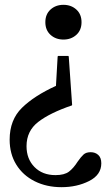

<svg xmlns="http://www.w3.org/2000/svg" viewBox="-20 -566 450 796"><path d="M400 111Q400 159 349.5 184.5Q299 210 235 210Q173 210 124 185.5Q75 161 47.5 116.5Q20 72 20 13L90 40Q90 93 123 126.5Q156 160 210 160Q247 160 266 145.5Q285 131 302 104Q316 84 326.5 74.5Q337 65 356 65Q375 65 387.5 76.5Q400 88 400 111ZM278 -129Q187 -98 138.5 -60.5Q90 -23 90 40L20 13Q20 -69 71 -119Q122 -169 212 -210L219 -332L221 -334H263L265 -332L279 -131ZM318 -474Q318 -441 296.5 -421.5Q275 -402 243 -402Q211 -402 189.5 -421.5Q168 -441 168 -474Q168 -507 189.5 -526.5Q211 -546 243 -546Q275 -546 296.5 -526.5Q318 -507 318 -474Z"/></svg>

Font: Minipax
Style: Regular
Weight: 400
Designer: Raphaël Ronot
Foundry: Velvetyne Type Foundry
Version: Version 1.000